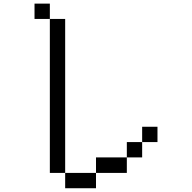

<svg xmlns="http://www.w3.org/2000/svg" viewBox="-20 -879 1040 1040"><path d="M167 -776.4V-859.4H250V-776.4ZM750 -109.4V-26.4H667V57.6H500V140.6H333V57.6H250V-776.4H333V57.6H500V-26.4H667V-109.4ZM750 -109.4V-192.4H833V-109.4Z"/></svg>

Font: KH Dot Kodenmachou 12
Style: Regular
Weight: 400
Designer: Original version for X68000 by Keitarou Hiraki (http://hp.vector.co.jp/authors/VA000874/) / TrueType conversion by Homem
Version: Version 1.00.20150527